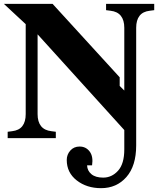

<svg xmlns="http://www.w3.org/2000/svg" viewBox="-21 -720 839 1001"><path d="M689 -575V38Q689 145 638 203Q587 261 506 261Q431 261 379 220.5Q327 180 327 114Q327 86 345.5 65Q364 44 394 44Q427 44 446.5 70Q466 96 459 142H433Q434 170 455.5 188Q477 206 517 206Q562 206 594.5 170Q627 134 627 59V-42L175 -541V-125Q175 -85 193 -62.5Q211 -40 247 -36L270 -33V0H19V-33L42 -36Q78 -40 95.5 -62.5Q113 -85 113 -125V-594L-1 -700H253L603 -317V-272L627 -248V-575Q627 -615 609 -637.5Q591 -660 555 -664L532 -667V-700H783V-667L760 -664Q724 -660 706.5 -637.5Q689 -615 689 -575Z"/></svg>

Font: Redaction
Style: Bold
Weight: 700
Designer: Jeremy Mickel / Forest Young
Foundry: MCKL
Version: Version 2.001; Redaction Bold